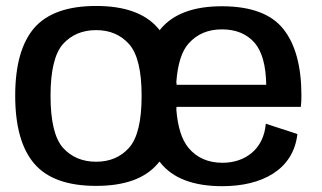

<svg xmlns="http://www.w3.org/2000/svg" viewBox="-20 -619 1079 644"><path d="M302.5 4.5C397.5 4.5 466.5 -20 509 -70C511 -72 513 -74.5 515 -77C516 -76 517 -75 517.5 -74C559 -21 628.5 5.5 726 5.5C857 5.5 964 -48.5 977.5 -169.5L871.5 -204C864.5 -117.5 801 -73 726.5 -73C677.5 -73 639.5 -90 611.5 -124C589.5 -151 576 -193.5 571.5 -251.5C572 -254.5 572 -257 572 -260.5H989C990.5 -271.5 991 -284 991 -298.5C991 -396 971 -470.5 930.5 -521.5C890 -572.5 821 -598 724 -598C629.5 -598 561 -572.5 519 -522C517.5 -520.5 516.5 -519 515.5 -517.5C513.5 -520.5 511.5 -523 509 -525.5C466.5 -574.5 397.5 -599 302.5 -599C207 -599 138 -574.5 95 -525.5C52.5 -476 31 -400.5 31 -298C31 -195.5 52.5 -119.5 95 -70C138 -20 207 4.5 302.5 4.5ZM302.5 -76.5C256 -76.5 219 -92.5 191 -123.5C163.5 -155 149.5 -213 149.5 -297.5C149.5 -382 163.5 -439.5 191 -471C219 -502 256 -518 302.5 -518C348.5 -518 385.5 -502 413 -471C441 -439.5 455 -382 455 -297.5C455 -213 441 -155 413 -123.5C385.5 -92.5 348.5 -76.5 302.5 -76.5ZM571.5 -344.5C576 -405 590 -448 612.5 -473C641 -505 678 -520.5 724.5 -520.5C771 -520.5 807.5 -505.5 834 -475.5C858.5 -447 872 -400 873 -334.5H572.5C572 -338 572 -341.5 571.5 -344.5Z"/></svg>

Font: Anybody Medium
Style: Regular
Weight: 500
Designer: Tyler Finck
Foundry: Etcetera Type Company
Version: Version 1.110